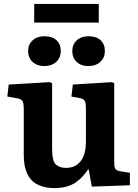

<svg xmlns="http://www.w3.org/2000/svg" viewBox="-20 -936 696 970"><path d="M152.8 -821.8V-916H479V-821.8ZM122.1 -678.2Q122.1 -711.4 144.8 -732.2Q167.5 -752.9 204.1 -752.9Q244.1 -752.9 265.6 -732.7Q287.1 -712.4 287.1 -678.2Q287.1 -644.5 263.9 -623.3Q240.7 -602.1 204.1 -602.1Q167.5 -602.1 144.8 -623Q122.1 -644 122.1 -678.2ZM345.2 -678.2Q345.2 -711.4 367.7 -732.2Q390.1 -752.9 426.8 -752.9Q466.8 -752.9 488.3 -732.7Q509.8 -712.4 509.8 -678.2Q509.8 -644.5 486.6 -623.3Q463.4 -602.1 426.8 -602.1Q390.1 -602.1 367.7 -623Q345.2 -644 345.2 -678.2ZM254.9 14.2Q218.3 14.2 190.2 4.6Q162.1 -4.9 145.3 -20Q128.4 -35.2 118.2 -57.6Q107.9 -80.1 104 -103Q100.1 -126 100.1 -153.8V-382.8Q100.1 -413.6 94.2 -424.6Q88.4 -435.5 64.9 -439.9L17.1 -448.2L23.9 -508.8L231 -521L243.2 -516.1V-200.2Q243.2 -175.8 243.9 -163.3Q244.6 -150.9 248 -133.8Q251.5 -116.7 258.8 -108.4Q266.1 -100.1 279.8 -94Q293.5 -87.9 314 -87.9Q360.8 -87.9 387.5 -121.8Q414.1 -155.8 414.1 -221.2V-383.8Q414.1 -414.6 408.4 -426Q402.8 -437.5 380.9 -440.9L340.8 -448.2L348.1 -508.8L544.9 -521L557.1 -516.1V-124Q557.1 -122.6 557.1 -120.1Q557.1 -106 557.6 -99.9Q558.1 -93.8 561 -86.4Q564 -79.1 570.6 -75.9Q577.1 -72.8 588.9 -70.8L636.2 -63V0L443.8 6.8L428.2 -80.1H424.8Q411.1 -59.6 397.5 -44.7Q383.8 -29.8 363.8 -15.4Q343.8 -1 316.2 6.6Q288.6 14.2 254.9 14.2Z"/></svg>

Font: Literata Book
Style: Bold
Weight: 700
Designer: Latin by Veronika Burian and Jose Scaglione. Greek by Irene Vlachou. Cyrillic by Vera Evstafieva
Foundry: TypeTogether
Version: Version 2.003;PS 002.003;hotconv 1.0.88;makeotf.lib2.5.64775